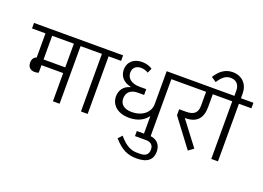

<svg xmlns="http://www.w3.org/2000/svg" viewBox="-175 -1329 2736 1995"><g transform="rotate(20 1193.0 -331.5)"><path d="M161 -221C178 -221 193 -224 203 -229V-312H443V0H517V-637H655V-698H-20V-637H129V-370C99 -360 83 -335 83 -298C83 -250 110 -221 161 -221ZM443 -637V-375H203V-637Z M753 0H827V-637H965V-698H615V-637H753Z M1447 0H1521V-637H1659V-698H1447V-335C1447 -244 1368 -175 1248 -175C1160 -175 1119 -218 1119 -278C1119 -341 1159 -386 1242 -386H1311V-450H1239C1146 -450 1096 -494 1096 -555C1096 -607 1130 -640 1186 -640C1216 -640 1241 -631 1267 -617L1290 -668C1268 -684 1227 -701 1180 -701C1071 -701 1022 -635 1022 -562C1022 -484 1075 -433 1149 -419V-413C1084 -397 1041 -345 1041 -273C1041 -184 1110 -109 1245 -109C1345 -109 1410 -152 1443 -198H1447Z M1461 261C1587 261 1636 207 1636 123C1636 47 1589 -8 1501 -8H1368V48H1491C1543 48 1572 75 1572 122C1572 176 1543 203 1479 203H1445C1380 203 1322 177 1246 88L1206 131C1292 230 1365 261 1461 261Z M1935 2 1992 -40 1792 -303V-306H1796C1924 -306 1979 -374 1979 -496V-637H2096V-698H1619V-637H1905V-484C1905 -407 1869 -371 1779 -371H1704V-305Z M2194 0H2268V-637H2406V-698H2268V-750C2268 -851 2203 -924 2096 -924C2013 -924 1953 -875 1909 -803L1964 -766C2002 -826 2040 -861 2096 -861C2160 -861 2196 -821 2196 -754V-698H2056V-637H2194Z"/></g></svg>

Font: IBM Plex Devanagari
Style: Regular
Weight: 400
Designer: Mike Abbink, Paul van der Laan, Pieter van Rosmalen, Erin McLaughlin
Foundry: Bold Monday
Version: Version 1.0